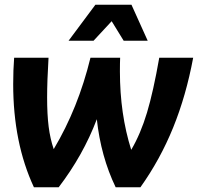

<svg xmlns="http://www.w3.org/2000/svg" viewBox="-20 -795 840 815"><path d="M800 -550Q770 -389 715 -253.5Q660 -118 576 0H471Q408 -131 391 -289Q333 -136 229 0H124Q36 -189 36 -438Q36 -498 40 -550H186Q180 -451 180 -381Q180 -309 186.5 -257.5Q193 -206 208 -162Q312 -336 364 -550H490Q489 -530 489 -492Q489 -311 537 -159Q577 -227 604 -317Q631 -407 656 -550ZM385 -775H538L607 -622H505L454 -705L377 -622H271Z"/></svg>

Font: Krub
Style: Bold Italic
Weight: 700
Italic angle: -8°
Designer: Ekaluck Peanpanawate
Foundry: Cadson Demak Co.,Ltd.
Version: Version 1.000; ttfautohint (v1.6)